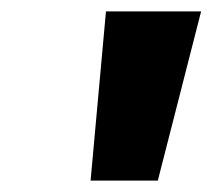

<svg xmlns="http://www.w3.org/2000/svg" viewBox="-20 -720 373 337"><path d="M333 -700 257 -403H139L166 -700Z"/></svg>

Font: Overpass Heavy
Style: Italic
Weight: 900
Italic angle: -10°
Designer: Delve Withrington, Dave Bailey
Foundry: Delve Fonts
Version: Version 3.000;DELV;Overpass